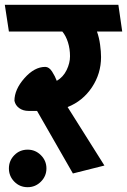

<svg xmlns="http://www.w3.org/2000/svg" viewBox="-31 -700 528 798"><path d="M477 -569H372Q381 -544 385 -514.5Q389 -485 389 -463Q389 -394 351 -337Q313 -280 250 -255L403 -12L272 21L123 -239H88Q65 -239 49 -250.5Q33 -262 29 -281Q29 -328 70.5 -375Q112 -422 157 -422Q173 -422 185.5 -402.5Q198 -383 205 -364Q232 -380 246 -409Q260 -438 260 -466Q260 -497 251.5 -524Q243 -551 228 -569H6L-11 -680H461ZM84 78Q51 78 28.5 55Q6 32 6 0Q6 -32 28.5 -55Q51 -78 84 -78Q116 -78 139 -55Q162 -32 162 0Q162 32 139 55Q116 78 84 78Z"/></svg>

Font: Palanquin Dark
Style: Regular
Weight: 400
Designer: Pria Ravichandran
Version: Version 1.000